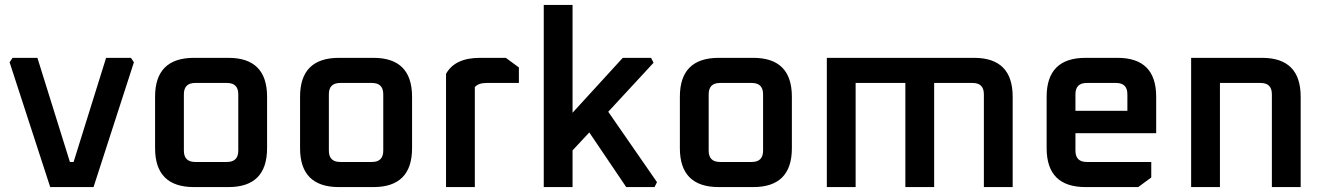

<svg xmlns="http://www.w3.org/2000/svg" viewBox="-20 -760 5375 780"><path d="M19 -507 31 -525H132L264 -102H279L411 -525H512L524 -507L360 0H184Z M610 -158V-367Q610 -525 768 -525H908Q1065 -525 1065 -367V-158Q1065 0 908 0H768Q610 0 610 -158ZM727 -148Q727 -102 773 -102H902Q948 -102 948 -148V-377Q948 -423 902 -423H773Q727 -423 727 -377Z M1199 -158V-367Q1199 -525 1357 -525H1497Q1654 -525 1654 -367V-158Q1654 0 1497 0H1357Q1199 0 1199 -158ZM1316 -148Q1316 -102 1362 -102H1491Q1537 -102 1537 -148V-377Q1537 -423 1491 -423H1362Q1316 -423 1316 -377Z M1792 0V-460Q1828 -525 1930 -525H2035L2088 -486V-423H1957Q1923 -423 1909 -406V0Z M2189 0V-740H2306V-302L2510 -525H2625L2635 -505L2451 -306L2649 -20L2639 0H2524L2374 -222L2306 -149V0Z M2742 -158V-367Q2742 -525 2900 -525H3040Q3197 -525 3197 -367V-158Q3197 0 3040 0H2900Q2742 0 2742 -158ZM2859 -148Q2859 -102 2905 -102H3034Q3080 -102 3080 -148V-377Q3080 -423 3034 -423H2905Q2859 -423 2859 -377Z M3339 0V-525H3937Q4094 -525 4094 -367V0H3977V-377Q3977 -423 3931 -423H3775V0H3658V-423H3456V0Z M4232 -158V-367Q4232 -525 4390 -525H4520Q4677 -525 4677 -367V-219H4349V-148Q4349 -102 4395 -102H4657V-39L4604 0H4390Q4232 0 4232 -158ZM4349 -310H4560V-377Q4560 -423 4514 -423H4395Q4349 -423 4349 -377Z M4819 0V-525H5107Q5264 -525 5264 -367V0H5147V-377Q5147 -423 5101 -423H4936V0Z"/></svg>

Font: Oxanium SemiBold
Style: Regular
Weight: 600
Designer: Severin Meyer
Version: Version 2.000